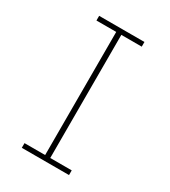

<svg xmlns="http://www.w3.org/2000/svg" viewBox="-158 -702 691 782"><g transform="rotate(30 187.5 -311.5)"><path d="M71 0V-22H168V-601H75V-623H288V-601H192V-22H293V0Z"/></g></svg>

Font: Inconsolata Condensed ExtraLight
Style: Regular
Weight: 200
Width: 3
Monospace: yes
Designer: Raph Levien, Cyreal, Brenton Simpson
Foundry: Raph Levien, Cyreal, Google
Version: Version 3.100; ttfautohint (v1.8.4.7-5d5b)